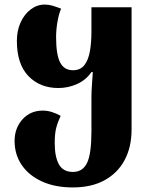

<svg xmlns="http://www.w3.org/2000/svg" viewBox="-20 -568 674 842"><path d="M299 254Q222 254 164.5 228Q107 202 75.5 156Q44 110 44 50Q44 -6 78.5 -44.5Q113 -83 168 -83Q205 -83 246 -60Q233 -32 226.5 -7Q220 18 220 59Q220 120 238.5 153Q257 186 300 186Q343 186 362 146Q381 106 381 8V-141Q381 -165 383 -192.5Q385 -220 387 -252H381Q357 -217 318 -199.5Q279 -182 236 -182Q155 -182 104.5 -234.5Q54 -287 54 -389Q54 -434 70.5 -470Q87 -506 115 -527Q143 -548 176 -548Q194 -548 210.5 -543Q227 -538 248 -530Q238 -507 232 -472.5Q226 -438 226 -405Q226 -329 243.5 -294.5Q261 -260 300 -260Q333 -260 350.5 -283Q368 -306 374.5 -344.5Q381 -383 381 -430V-536H557V0Q557 77 526.5 134Q496 191 438.5 222.5Q381 254 299 254Z"/></svg>

Font: Noto Serif Georgian ExtraBold
Style: Regular
Weight: 800
Designer: Monotype Design Team, Akaki Razmadze
Foundry: Google LLC
Version: Version 2.003; ttfautohint (v1.8.4.7-5d5b)